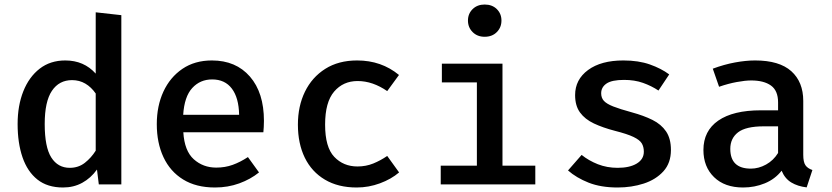

<svg xmlns="http://www.w3.org/2000/svg" viewBox="-20 -827 3732 861"><path d="M409.2 -771.8 524.1 -759V0H423.1L414.9 -66.7Q387.2 -28.2 348.7 -7.2Q310.3 13.8 262.6 13.8Q192.8 13.8 147.9 -21.8Q103.1 -57.4 81 -121.5Q59 -185.6 59 -270.8Q59 -353.3 84.6 -417.7Q110.3 -482.1 157.9 -519Q205.6 -555.9 272.8 -555.9Q356.4 -555.9 409.2 -496.9ZM303.1 -467.7Q245.1 -467.7 212.8 -419.7Q180.5 -371.8 180.5 -270.8Q180.5 -167.2 210 -120.8Q239.5 -74.4 292.8 -74.4Q331.8 -74.4 360.5 -96.9Q389.2 -119.5 409.2 -151.3V-407.7Q389.2 -436.4 362.6 -452.1Q335.9 -467.7 303.1 -467.7Z M802.1 -233.8Q807.2 -150.3 849 -112.8Q890.8 -75.4 949.7 -75.4Q989.2 -75.4 1023.3 -87.7Q1057.4 -100 1091.8 -122.6L1141.5 -53.8Q1103.6 -23.1 1052.8 -4.6Q1002.1 13.8 944.1 13.8Q859.5 13.8 801.3 -22.1Q743.1 -57.9 713.1 -122.1Q683.1 -186.2 683.1 -270.3Q683.1 -351.8 712.8 -416.2Q742.6 -480.5 797.9 -518.2Q853.3 -555.9 930.3 -555.9Q1037.9 -555.9 1100.8 -483.6Q1163.6 -411.3 1163.6 -285.1Q1163.6 -271.3 1162.8 -257.7Q1162.1 -244.1 1161 -233.8ZM931.3 -470.8Q877.4 -470.8 842.1 -432.3Q806.7 -393.8 801.5 -312.3H1052.3Q1050.8 -388.7 1019.7 -429.7Q988.7 -470.8 931.3 -470.8Z M1583.1 -80.5Q1621 -80.5 1653.8 -93.8Q1686.7 -107.2 1716.4 -127.7L1769.7 -53.8Q1734.4 -23.6 1683.8 -4.9Q1633.3 13.8 1579.5 13.8Q1496.4 13.8 1437.2 -21.3Q1377.9 -56.4 1346.9 -119.7Q1315.9 -183.1 1315.9 -268.2Q1315.9 -350.8 1347.4 -415.6Q1379 -480.5 1438.5 -518.2Q1497.9 -555.9 1581.5 -555.9Q1690.3 -555.9 1769.2 -490.8L1716.4 -418.5Q1684.6 -440.5 1651.3 -452.1Q1617.9 -463.6 1583.6 -463.6Q1519 -463.6 1478.5 -416.4Q1437.9 -369.2 1437.9 -268.2Q1437.9 -166.7 1479 -123.6Q1520 -80.5 1583.1 -80.5Z M2153.3 -806.7Q2187.2 -806.7 2207.9 -786.2Q2228.7 -765.6 2228.7 -734.9Q2228.7 -704.1 2207.9 -683.1Q2187.2 -662.1 2153.3 -662.1Q2120.5 -662.1 2099.5 -683.1Q2078.5 -704.1 2078.5 -734.9Q2078.5 -765.6 2099.5 -786.2Q2120.5 -806.7 2153.3 -806.7ZM2233.3 -541.5V-84.1H2380.5V0H1956.4V-84.1H2118.5V-457.4H1961.5V-541.5Z M2749.7 -74.4Q2803.6 -74.4 2835.4 -93.6Q2867.2 -112.8 2867.2 -146.7Q2867.2 -168.7 2857.9 -184.1Q2848.7 -199.5 2821 -212.8Q2793.3 -226.2 2736.9 -240.5Q2683.6 -254.4 2643.3 -273.3Q2603.1 -292.3 2581 -322.6Q2559 -352.8 2559 -400.5Q2559 -470.3 2617.2 -513.1Q2675.4 -555.9 2775.4 -555.9Q2843.6 -555.9 2894.4 -537.9Q2945.1 -520 2981 -493.3L2932.8 -421Q2901 -442.1 2863.3 -455.4Q2825.6 -468.7 2778.5 -468.7Q2723.6 -468.7 2699.7 -452.3Q2675.9 -435.9 2675.9 -408.7Q2675.9 -388.2 2687.9 -374.9Q2700 -361.5 2729.7 -349.7Q2759.5 -337.9 2813.8 -323.1Q2866.7 -308.7 2905.9 -289.2Q2945.1 -269.7 2966.9 -237.7Q2988.7 -205.6 2988.7 -154.4Q2988.7 -95.9 2954.9 -58.7Q2921 -21.5 2866.7 -3.8Q2812.3 13.8 2749.7 13.8Q2674.4 13.8 2619.5 -7.9Q2564.6 -29.7 2527.2 -62.6L2588.2 -132.3Q2620 -106.7 2661 -90.5Q2702.1 -74.4 2749.7 -74.4Z M3582.1 -132.8Q3582.1 -100.5 3591.8 -86.2Q3601.5 -71.8 3623.1 -64.6L3597.4 13.3Q3557.4 8.7 3528.5 -8.7Q3499.5 -26.2 3485.1 -61.5Q3455.4 -23.6 3409.7 -4.9Q3364.1 13.8 3312.3 13.8Q3229.7 13.8 3182.1 -32.6Q3134.4 -79 3134.4 -154.4Q3134.4 -240 3201 -286.2Q3267.7 -332.3 3391.8 -332.3H3469.2V-367.7Q3469.2 -420.5 3437.4 -443.3Q3405.6 -466.2 3348.7 -466.2Q3322.1 -466.2 3284.1 -459.2Q3246.2 -452.3 3204.6 -437.9L3176.4 -519Q3227.2 -537.9 3275.9 -546.9Q3324.6 -555.9 3366.2 -555.9Q3474.9 -555.9 3528.5 -507.7Q3582.1 -459.5 3582.1 -374.4ZM3347.2 -70.8Q3382.1 -70.8 3415.4 -89.2Q3448.7 -107.7 3469.2 -141V-260.5H3405.6Q3324.6 -260.5 3289.7 -233.6Q3254.9 -206.7 3254.9 -159.5Q3254.9 -70.8 3347.2 -70.8Z"/></svg>

Font: Fira Code Medium
Style: Regular
Weight: 500
Designer: Carrois Corporate, Edenspiekermann AG, Nikita Prokopov
Foundry: Carrois Corporate, Edenspiekermann AG, Nikita Prokopov
Version: Version 6.002